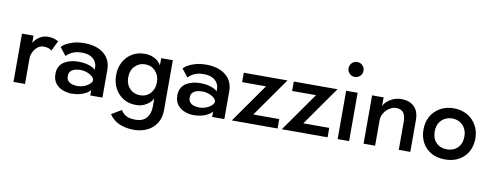

<svg xmlns="http://www.w3.org/2000/svg" viewBox="-70 -1025 4113 1607"><g transform="rotate(10 1987.0 -222.0)"><path d="M150 0H52V-410.5H150V-350H151Q152.5 -354 160.8 -365.5Q169 -377 184.2 -390Q199.5 -403 221.5 -412.8Q243.5 -422.5 273 -422.5Q324.5 -422.5 360.5 -399L319 -313.5Q294 -335 250.5 -335Q224.5 -335 205.5 -322Q186.5 -309 174.2 -290.8Q162 -272.5 156 -254Q150 -235.5 150 -225Z M548 12Q509 12 471.8 -2.2Q434.5 -16.5 410.2 -47.2Q386 -78 386 -127.5Q386 -199.5 443 -233.5Q490.5 -261.5 560 -261.5Q611 -261.5 649.8 -248.2Q688.5 -235 704.5 -217Q704.5 -237 703 -250.5Q701.5 -264 695 -278.5Q680 -310 648.8 -325.5Q617.5 -341 574.5 -341Q538.5 -341 513 -332.8Q487.5 -324.5 470.2 -312.8Q453 -301 443 -289L390 -356.5Q397.5 -367.5 421.8 -382.8Q446 -398 486.2 -410.2Q526.5 -422.5 581 -422.5Q676 -422.5 736.5 -380.5Q808 -330.5 808 -234.5V0H704.5V-45.5Q693 -31 671.2 -18Q649.5 -5 618.5 3.5Q587.5 12 548 12ZM584 -59Q623 -59 658 -77.2Q693 -95.5 704.5 -120.5V-139Q693 -163 659 -179.5Q625 -196 586 -196Q564 -196 542.2 -190.2Q520.5 -184.5 505.8 -169.5Q491 -154.5 491 -127Q491 -100.5 505 -85.8Q519 -71 540.5 -65Q562 -59 584 -59Z M1112 220Q1045 220 990.5 197Q936 174 902.5 124L986.5 74Q996 88.5 1006.5 99.5Q1040 134.5 1112 134.5Q1174 134.5 1205.2 97.5Q1236.5 60.5 1236.5 0.5V-67.5H1235Q1231.5 -56 1214.8 -37.5Q1198 -19 1167.2 -3.5Q1136.5 12 1092 12Q1031.5 12 985.5 -16.5Q939.5 -45 913.8 -94.2Q888 -143.5 888 -205Q888 -269 914.8 -318Q941.5 -367 987.8 -394.8Q1034 -422.5 1092 -422.5Q1135.5 -422.5 1165.8 -409Q1196 -395.5 1213.2 -378Q1230.5 -360.5 1235 -347V-410.5H1334V11.5Q1334 79.5 1304.2 126Q1274.5 172.5 1224.2 196.2Q1174 220 1112 220ZM1113 -74Q1168 -74 1201.5 -111.2Q1235 -148.5 1235 -205Q1235 -262 1200.5 -299.2Q1166 -336.5 1113 -336.5Q1062 -336.5 1026.5 -300.5Q991 -264.5 991 -205Q991 -164 1007.8 -134.5Q1024.5 -105 1052.2 -89.5Q1080 -74 1113 -74Z M1584 12Q1545 12 1507.8 -2.2Q1470.5 -16.5 1446.2 -47.2Q1422 -78 1422 -127.5Q1422 -199.5 1479 -233.5Q1526.5 -261.5 1596 -261.5Q1647 -261.5 1685.8 -248.2Q1724.5 -235 1740.5 -217Q1740.5 -237 1739 -250.5Q1737.5 -264 1731 -278.5Q1716 -310 1684.8 -325.5Q1653.5 -341 1610.5 -341Q1574.5 -341 1549 -332.8Q1523.5 -324.5 1506.2 -312.8Q1489 -301 1479 -289L1426 -356.5Q1433.5 -367.5 1457.8 -382.8Q1482 -398 1522.2 -410.2Q1562.5 -422.5 1617 -422.5Q1712 -422.5 1772.5 -380.5Q1844 -330.5 1844 -234.5V0H1740.5V-45.5Q1729 -31 1707.2 -18Q1685.5 -5 1654.5 3.5Q1623.5 12 1584 12ZM1620 -59Q1659 -59 1694 -77.2Q1729 -95.5 1740.5 -120.5V-139Q1729 -163 1695 -179.5Q1661 -196 1622 -196Q1600 -196 1578.2 -190.2Q1556.5 -184.5 1541.8 -169.5Q1527 -154.5 1527 -127Q1527 -100.5 1541 -85.8Q1555 -71 1576.5 -65Q1598 -59 1620 -59Z M2296.5 0H1907.5L2140 -330.5H1937V-410.5H2308.5L2076 -80H2296.5Z M2721.5 0H2332.5L2565 -330.5H2362V-410.5H2733.5L2501 -80H2721.5Z M2857.5 -537Q2831 -537 2812.5 -555.5Q2794 -574 2794 -600.5Q2794 -627 2812.8 -645.5Q2831.5 -664 2857.5 -664Q2884.5 -664 2902.8 -645Q2921 -626 2921 -600.5Q2921 -572.5 2901.8 -554.8Q2882.5 -537 2857.5 -537ZM2904.5 0H2807V-410.5H2904.5Z M3424.5 0H3326.5V-234.5Q3326.5 -294 3305.5 -317.8Q3284.5 -341.5 3244.5 -341.5Q3217.5 -341.5 3190 -324.5Q3162.5 -307.5 3144 -279Q3125.5 -250.5 3125.5 -216V0H3027.5V-410.5H3125.5V-336Q3138.5 -370 3181.8 -396.2Q3225 -422.5 3275.5 -422.5Q3338 -422.5 3376 -391.5Q3424.5 -352.5 3424.5 -270.5Z M3721.5 12Q3652.5 12 3603 -16Q3553.5 -44 3527 -92.8Q3500.5 -141.5 3500.5 -204Q3500.5 -268.5 3528.8 -317.8Q3557 -367 3607 -394.8Q3657 -422.5 3721.5 -422.5Q3785.5 -422.5 3835 -394.5Q3884.5 -366.5 3913 -317.2Q3941.5 -268 3941.5 -204Q3941.5 -141 3914.2 -92.2Q3887 -43.5 3837.5 -15.8Q3788 12 3721.5 12ZM3722.5 -74Q3777.5 -74 3812.8 -109.2Q3848 -144.5 3848 -205Q3848 -246.5 3830.8 -276Q3813.5 -305.5 3785 -321Q3756.5 -336.5 3722.5 -336.5Q3689.5 -336.5 3660.5 -321.5Q3631.5 -306.5 3613.8 -277.2Q3596 -248 3596 -205Q3596 -144 3630.8 -109Q3665.5 -74 3722.5 -74Z"/></g></svg>

Font: Lucymar Sans Medium
Style: Regular
Weight: 500
Foundry: The League of Moveable Type (original font) / Main changes by Cristiano Sobral with portions from Mirco Monsees
Version: Version 2.001;August 30, 2020;FontCreator 13.0.0.2681 64-bit